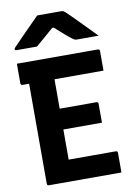

<svg xmlns="http://www.w3.org/2000/svg" viewBox="-101 -1010 752 1073"><g transform="rotate(-10 275.0 -473.0)"><path d="M88 0Q77 0 77 -11V-578H40Q29 -578 29 -589V-700H488Q499 -700 499 -689V-578H221V-411H429Q440 -411 440 -400V-293H221V-122H488Q499 -122 499 -111V0ZM188 -946H324Q331 -946 337 -943Q343 -940 356 -927Q367 -917 392 -891.5Q417 -866 448 -834.5Q479 -803 506 -775H386Q375 -775 370.5 -777Q366 -779 358 -785Q344 -795 322 -814Q300 -833 267 -863H258Q227 -835 202 -814Q177 -793 156 -775H42Q31 -775 31 -782Q31 -786 34.5 -790Q38 -794 52 -808Q69 -826 94 -851.5Q119 -877 144.5 -902.5Q170 -928 188 -946Z"/></g></svg>

Font: Recursive Sn Lnr St
Style: Bold
Weight: 700
Version: Version 1.079;hotconv 1.0.112;makeotfexe 2.5.65598; ttfautoh